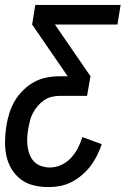

<svg xmlns="http://www.w3.org/2000/svg" viewBox="-24 -540 544 783"><path d="M174 223Q143 223 113.5 216Q84 209 61 191.5Q38 174 23 149Q8 124 2 95Q-4 66 -3.5 35.5Q-3 5 2 -26Q6 -52 14 -78Q22 -104 36 -128Q50 -152 71 -172.5Q92 -193 116 -206Q140 -219 167 -224Q194 -229 220 -229H252L107 -440L120 -520H468L455 -440H200L345 -229L331 -149H219Q203 -149 186.5 -145Q170 -141 155.5 -131Q141 -121 129.5 -107.5Q118 -94 110 -78.5Q102 -63 98 -47Q94 -31 91 -14Q88 4 87 22.5Q86 41 88.5 58.5Q91 76 97.5 92Q104 108 116 120Q128 132 145 137.5Q162 143 180 143Q203 143 226 132.5Q249 122 265.5 104Q282 86 293.5 64Q305 42 312 19L391 48Q383 71 372 93.5Q361 116 345.5 136.5Q330 157 310 174Q290 191 267.5 202.5Q245 214 221 218.5Q197 223 174 223Z"/></svg>

Font: Iosevka Term Curly Medium
Style: Italic
Weight: 500
Italic angle: -9°
Designer: Belleve Invis
Foundry: Belleve Invis
Version: Version 32.3.0